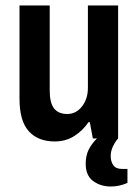

<svg xmlns="http://www.w3.org/2000/svg" viewBox="-20 -504 501 699"><path d="M444 111V162Q414 175 384 175Q346 175 319 155Q292 135 292 92Q292 63 302.5 41.5Q313 20 333 0H318L307 -59H302Q281 -28 250 -8.5Q219 11 179 11Q119 11 85 -26Q51 -63 51 -145V-484H161V-175Q161 -129 177 -109Q193 -89 225 -89Q257 -89 278.5 -116.5Q300 -144 300 -184V-484H410V0Q400 11 391.5 28.5Q383 46 383 64Q383 84 392.5 97.5Q402 111 424 111Z"/></svg>

Font: Pragati Narrow
Style: Bold
Weight: 700
Designer: Hector Gatti, Marcela Romero, Pablo Cosgaya and Nicolas Silva
Foundry: Omnibus-Type
Version: Version 1.010; ttfautohint (v1.3)